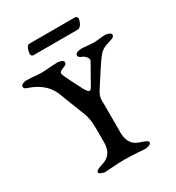

<svg xmlns="http://www.w3.org/2000/svg" viewBox="-179 -849 876 958"><g transform="rotate(-30 259.5 -370.0)"><path d="M137 -742C118 -742 113 -703 113 -694C113 -688 120 -682 127 -682H382C398 -682 413 -710 413 -730C413 -736 406 -742 400 -742ZM309 -130V-298C309 -312 304 -335 326 -368L383 -456C439 -542 442 -536 502 -556C511 -559 519 -564 519 -573C519 -585 499 -591 484 -591C469 -591 435 -586 420 -586C405 -586 363 -591 348 -591C333 -591 313 -585 313 -573C313 -564 321 -558 330 -555C348 -549 366 -527 359 -515L322 -450C297 -406 290 -388 280 -388C271 -388 260 -406 249 -429C249 -429 200 -522 200 -532C200 -539 201 -546 230 -556C239 -559 245 -564 245 -573C245 -585 225 -591 210 -591C176 -591 149 -586 114 -586C78 -586 74 -591 35 -591C20 -591 0 -585 0 -573C0 -564 7 -559 16 -556C53 -544 115 -518 143 -446L188 -330C201 -297 214 -276 214 -203V-130C214 -92 201 -60 167 -45C145 -35 112 -30 112 -15C112 -5 134 1 145 2C152 2 211 -4 258 -4C306 -4 372 2 379 2C390 1 411 -5 411 -15C411 -30 378 -35 356 -45C322 -60 309 -92 309 -130Z"/></g></svg>

Font: EB Garamond SC 08
Style: Regular
Weight: 400
Version: Version 0.016